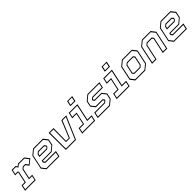

<svg xmlns="http://www.w3.org/2000/svg" viewBox="469 -2515 4279 4279"><g transform="rotate(-45 2609.0 -375.0)"><path d="M-2.5 0 27.5 -141H124.5L178 -391.5L172 -399H83.5L113.5 -540H240L265.5 -500L312.5 -540H507L593 -430.5L461.5 -324.5L408.5 -398.5H351.5L314.5 -368L266 -140.5H363L333 0ZM24 -22H316.5L337 -119H239.5L295 -379L344.5 -420H424L471 -355.5L562.5 -430L493.5 -518H316.5L259 -469.5L226 -518H129.5L109 -420.5H185L201 -398L141.5 -119H44.5Z M1100 -540 1181 -437 1150.5 -294.5 1026 -191.5H754L749.5 -172L773.5 -141.5H1111L1081 0H674.5L593.5 -103L664.5 -437L789.5 -540ZM1015 -420.5 1049 -378 1041 -340 1000 -306H755.5L770.5 -377L823 -420.5ZM1085 -518H795L683 -426L616.5 -113L688.5 -21.5H1063L1083.5 -119H758.5L724.5 -162L735.5 -212.5H1020.5L1130.5 -303L1157 -427ZM1001 -398.5H828.5L791.5 -368L783 -328H996L1021.5 -349L1025.5 -368Z M1284.5 0 1280.5 -540H1435L1430 -142H1518.5L1681 -540H1835.5L1603.5 0ZM1307 -22H1590.5L1802.5 -518.5H1696.5L1532.5 -122H1408.5L1412 -518.5H1304.5Z M2043.5 -618.5 2071 -750H2232L2204.5 -618.5ZM2071 -639.5H2185L2204.5 -730.5H2090.5ZM1798.5 0 1828.5 -141.5H1962L2016.5 -398.5H1883L1913 -540H2187.5L2103 -141.5H2236.5L2206.5 0ZM1824.5 -22H2189L2210 -119.5H2075.5L2160 -518.5H1930L1909.5 -420.5H2042.5L1978 -119.5H1845.5Z M2289 0 2319 -141.5H2634L2671 -172L2670.5 -169.5L2647.5 -199.5H2429.5L2348.5 -302.5L2377 -437L2502 -540H2880.5L2850.5 -398.5H2540.5L2503.5 -368L2504 -371L2528 -340.5H2745L2826 -237.5L2797.5 -103L2672.5 0ZM2315.5 -22H2668.5L2777.5 -113L2802.5 -229L2731 -319H2512.5L2482 -359L2486 -379.5L2534.5 -420.5H2833.5L2854 -518.5H2507.5L2397 -427.5L2372 -311.5L2443 -222H2661.5L2693 -181L2689 -161L2640 -120H2336.5Z M3131 -618.5 3158.5 -750H3319.5L3292 -618.5ZM3158.5 -639.5H3272.5L3292 -730.5H3178ZM2886 0 2916 -141.5H3049.5L3104 -398.5H2970.5L3000.5 -540H3275L3190.5 -141.5H3324L3294 0ZM2912 -22H3276.5L3297.5 -119.5H3163L3247.5 -518.5H3017.5L2997 -420.5H3130L3065.5 -119.5H2933Z M3474.5 0 3393.5 -103 3464.5 -437 3589.5 -540H3902L3983 -437L3912 -103L3787 0ZM3490.5 -22H3781.5L3892 -113L3959 -427L3887 -518.5H3595.5L3484.5 -427L3418 -114ZM3560.5 -119.5 3526 -163 3572 -378 3623.5 -420.5H3817L3851 -378L3805 -162L3753.5 -119.5ZM3573.5 -141.5H3748L3785 -172L3827 -368L3803 -398.5H3628.5L3591.5 -368L3549.5 -172Z M4000 0 4093 -437 4218 -540H4492L4573 -437L4480 0H4339L4417.5 -368L4393.5 -398.5H4256.5L4219.5 -368L4141 0ZM4027 -22H4124L4200 -378L4251.5 -420.5H4407.5L4441.5 -378L4365.5 -22H4463L4549 -427L4477 -518.5H4224L4113 -427Z M5118.5 -540 5199.5 -437 5169 -294.5 5044.5 -191.5H4772.5L4768 -172L4792 -141.5H5129.5L5099.5 0H4693L4612 -103L4683 -437L4808 -540ZM5033.5 -420.5 5067.5 -378 5059.5 -340 5018.5 -306H4774L4789 -377L4841.5 -420.5ZM5103.5 -518H4813.5L4701.5 -426L4635 -113L4707 -21.5H5081.5L5102 -119H4777L4743 -162L4754 -212.5H5039L5149 -303L5175.5 -427ZM5019.5 -398.5H4847L4810 -368L4801.5 -328H5014.5L5040 -349L5044 -368Z"/></g></svg>

Font: Tourney ExtraLight
Style: Italic
Weight: 250
Italic angle: -12°
Version: Version 1.015